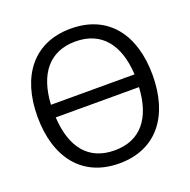

<svg xmlns="http://www.w3.org/2000/svg" viewBox="-138 -918 1056 1066"><g transform="rotate(-20 390.0 -385.0)"><path d="M390 13C611 13 730 -146 730 -386C730 -625 611 -783 390 -783C170 -783 50 -625 50 -386C50 -146 170 13 390 13ZM390 -64C237 -64 154 -167 144 -348H636C626 -167 543 -64 390 -64ZM390 -707C543 -707 627 -603 637 -423H143C153 -603 237 -707 390 -707Z"/></g></svg>

Font: Bounded Light
Style: Regular
Weight: 300
Designer: Vlad Churkin
Version: Version 3.0